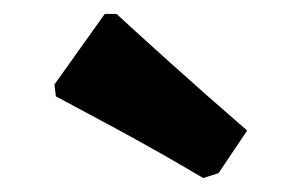

<svg xmlns="http://www.w3.org/2000/svg" viewBox="-20 -780 438 275"><path d="M60 -642 58 -659 130 -760H147Q163 -745 219 -694.5Q275 -644 334 -593L293 -532L271 -525Q207 -563 143 -597.5Q79 -632 60 -642Z"/></svg>

Font: Alegreya SC Black
Style: Regular
Weight: 900
Designer: Juan Pablo del Peral
Foundry: Huerta Tipografica
Version: Version 2.007; ttfautohint (v1.6)